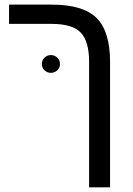

<svg xmlns="http://www.w3.org/2000/svg" viewBox="-20 -619 574 827"><path d="M454.1 -351.1V188H363.8V-352.1Q363.8 -440.9 327.9 -478.5Q292 -516.1 202.1 -516.1H19V-599.1H203.1Q337.9 -599.1 396 -541.5Q454.1 -483.9 454.1 -351.1ZM160.2 -342.8Q160.2 -359.9 171.9 -370.8Q183.6 -381.8 199.2 -381.8Q214.8 -381.8 226.6 -370.8Q238.3 -359.9 238.3 -342.8Q238.3 -327.1 226.6 -316.2Q214.8 -305.2 199.2 -305.2Q183.6 -305.2 171.9 -316.2Q160.2 -327.1 160.2 -342.8Z"/></svg>

Font: Arimo
Style: Regular
Weight: 400
Designer: Steve Matteson
Foundry: Monotype Imaging Inc.
Version: Version 1.33